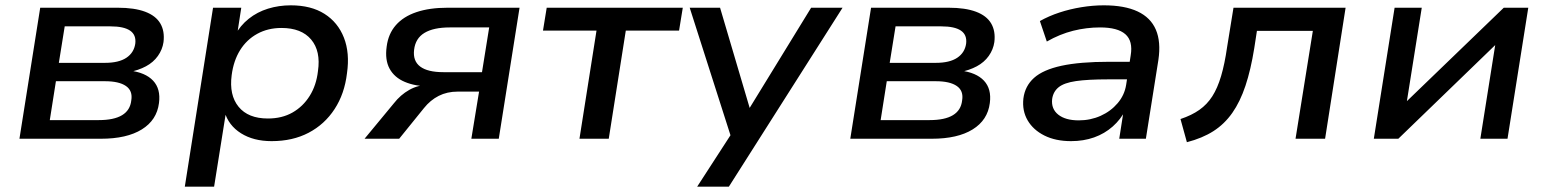

<svg xmlns="http://www.w3.org/2000/svg" viewBox="-20 -521 5812 721"><path d="M53 0 131 -492H422Q485 -492 525 -477Q565 -462 582 -433Q599 -404 594 -363Q590 -335 573 -311Q556 -287 528 -272Q500 -257 464 -250L466 -256Q526 -249 555 -218Q584 -187 577 -134Q569 -70 512.5 -35Q456 0 359 0ZM167 -70H351Q408 -70 438.5 -88.5Q469 -107 473 -144Q479 -180 453 -198Q427 -216 374 -216H190ZM201 -285H374Q426 -285 454.5 -304Q483 -323 488 -357Q492 -390 468.5 -406Q445 -422 395 -422H223Z M674 180 780 -492H886L870 -388H862Q882 -425 914 -450.5Q946 -476 986.5 -488.5Q1027 -501 1072 -501Q1148 -501 1198.5 -469Q1249 -437 1271.5 -379.5Q1294 -322 1283 -246Q1274 -169 1236.5 -111.5Q1199 -54 1139 -22.5Q1079 9 1000 9Q932 9 885 -20.5Q838 -50 823 -102H829L784 180ZM986 -76Q1039 -76 1078.5 -98.5Q1118 -121 1143 -161Q1168 -201 1174 -254Q1185 -329 1148.5 -372.5Q1112 -416 1037 -416Q986 -416 946 -394Q906 -372 881.5 -332.5Q857 -293 850 -239Q840 -164 876 -120Q912 -76 986 -76Z M1349 0 1459 -133Q1484 -165 1517 -183.5Q1550 -202 1587 -202H1600L1594 -196Q1539 -197 1500 -213.5Q1461 -230 1443 -263Q1425 -296 1432 -346Q1438 -394 1466.5 -426.5Q1495 -459 1544 -475.5Q1593 -492 1661 -492H1931L1853 0H1750L1779 -177H1699Q1659 -177 1627.5 -161Q1596 -145 1572 -115L1479 0ZM1645 -250H1790L1817 -418H1669Q1608 -418 1574 -397.5Q1540 -377 1535 -334Q1530 -292 1558 -271Q1586 -250 1645 -250Z M2156 0 2220 -406H2019L2033 -492H2544L2530 -406H2330L2266 0Z M2598 180 2734 -30V21L2570 -492H2684L2801 -96H2783L3026 -492H3144L2717 180Z M3173 0 3251 -492H3542Q3605 -492 3645 -477Q3685 -462 3702 -433Q3719 -404 3714 -363Q3710 -335 3693 -311Q3676 -287 3648 -272Q3620 -257 3584 -250L3586 -256Q3646 -249 3675 -218Q3704 -187 3697 -134Q3689 -70 3632.5 -35Q3576 0 3479 0ZM3287 -70H3471Q3528 -70 3558.5 -88.5Q3589 -107 3593 -144Q3599 -180 3573 -198Q3547 -216 3494 -216H3310ZM3321 -285H3494Q3546 -285 3574.5 -304Q3603 -323 3608 -357Q3612 -390 3588.5 -406Q3565 -422 3515 -422H3343Z M4002 9Q3944 9 3902 -12Q3860 -33 3839 -69Q3818 -105 3823 -151Q3829 -198 3863 -228.5Q3897 -259 3966 -274Q4035 -289 4145 -289H4238L4228 -223H4141Q4065 -223 4020.5 -216.5Q3976 -210 3955.5 -193.5Q3935 -177 3931 -149Q3927 -112 3954 -90.5Q3981 -69 4031 -69Q4075 -69 4113 -86Q4151 -103 4177 -133.5Q4203 -164 4209 -203L4226 -313Q4235 -367 4206 -392.5Q4177 -418 4111 -418Q4060 -418 4010 -405.5Q3960 -393 3911 -365L3885 -442Q3919 -461 3958.5 -474Q3998 -487 4041 -494Q4084 -501 4125 -501Q4203 -501 4252 -478Q4301 -455 4320.5 -409.5Q4340 -364 4330 -296L4283 0H4183L4200 -109H4207Q4189 -73 4158.5 -46Q4128 -19 4088.5 -5Q4049 9 4002 9Z M4437 13 4413 -74Q4455 -88 4484 -108.5Q4513 -129 4532.5 -159.5Q4552 -190 4565.5 -235.5Q4579 -281 4588 -344L4612 -492H5033L4956 0H4845L4910 -405H4700L4690 -340Q4677 -259 4657 -199Q4637 -139 4607.5 -97Q4578 -55 4536.5 -28.5Q4495 -2 4437 13Z M5139 0 5217 -492H5319L5259 -115H5236L5627 -492H5719L5641 0H5539L5599 -378H5622L5231 0Z"/></svg>

Font: Nunito Sans 10pt SemiExpanded SemiBold
Style: Italic
Weight: 600
Width: 6
Italic angle: -9°
Designer: Vernon Adams
Foundry: Vernon Adams
Version: Version 3.101;gftools[0.9.27]